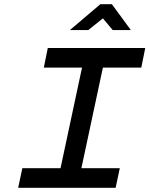

<svg xmlns="http://www.w3.org/2000/svg" viewBox="-20 -900 716 920"><path d="M676 -670H209L190 -576H373L270 -94H87L67 0H534L554 -94H370L473 -576H657ZM315 -756H403L473 -812L520 -756H607L516 -880H461Z"/></svg>

Font: LT Wave Mono Medium
Style: Italic
Weight: 500
Designer: Daniel Lyons
Version: Version 2.5 (Glyphs App)